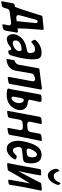

<svg xmlns="http://www.w3.org/2000/svg" viewBox="992 -1954 1008 3133"><g transform="rotate(90 1496.5 -387.0)"><path d="M41 -126 45 -136Q71 -202 92 -268.5Q113 -335 135 -401Q149 -441 160.5 -481Q172 -521 185 -561Q190 -573 201 -575L397 -595H401Q417 -595 417 -578V-573Q414 -537 411 -500.5Q408 -464 405 -428Q400 -368 397 -309Q394 -250 393 -190V-168L413 -172Q430 -175 446 -175Q456 -175 458.5 -172Q461 -169 461 -163V-154L446 -70Q442 -46 438.5 -22.5Q435 1 430 24Q426 42 415 54.5Q404 67 388 70Q381 72 374.5 73Q368 74 360 76Q348 79 336 79Q326 79 326 70Q326 55 332 29Q334 16 337 3.5Q340 -9 342 -17Q342 -19 342.5 -22.5Q343 -26 343 -28Q343 -37 341 -43Q339 -47 335 -53Q331 -59 322 -61L301 -64L115 -39Q100 -37 90.5 -28.5Q81 -20 75 -9Q73 -4 71.5 2Q70 8 68 13Q66 18 65 24Q64 30 62 35Q56 57 47.5 71Q39 85 16 89Q9 90 2 91Q-5 92 -13 94Q-27 97 -39 97Q-50 97 -50 87Q-50 76 -45 58Q-43 50 -41.5 41.5Q-40 33 -38 25Q-33 -2 -29 -29.5Q-25 -57 -19 -84Q-15 -104 -3.5 -113.5Q8 -123 30 -125ZM276 -155V-175Q277 -192 279.5 -210.5Q282 -229 284 -246Q289 -296 293.5 -344.5Q298 -393 303 -443Q303 -446 305 -454Q305 -458 305.5 -462Q306 -466 306 -469Q306 -477 301 -486.5Q296 -496 281 -496Q271 -496 263 -490Q255 -484 253 -474Q251 -468 247 -453.5Q243 -439 237.5 -418.5Q232 -398 225.5 -374Q219 -350 212 -325Q205 -301 198.5 -277.5Q192 -254 187 -234.5Q182 -215 179 -201Q176 -187 176 -183Q176 -165 187.5 -156.5Q199 -148 213 -148Q224 -148 236.5 -149.5Q249 -151 260 -153Z M614 -393 612 -392Q611 -392 605.5 -398Q600 -404 594 -412.5Q588 -421 583.5 -430.5Q579 -440 579 -446Q579 -458 593 -474Q631 -515 682 -538Q733 -561 787 -561Q823 -561 845 -552Q867 -543 878.5 -524.5Q890 -506 894 -478Q898 -450 898 -413Q898 -371 892.5 -325Q887 -279 877.5 -232.5Q868 -186 855.5 -141Q843 -96 830 -55Q817 -18 766 -18Q763 -18 761 -18.5Q759 -19 757 -19Q755 -19 754 -20Q752 -22 752 -26Q751 -31 751 -35Q751 -39 750 -43Q749 -48 744 -56.5Q739 -65 726 -65Q721 -65 716.5 -63.5Q712 -62 709 -60Q705 -58 702 -56.5Q699 -55 697 -53Q668 -27 639 -12.5Q610 2 570 7H568Q530 7 508.5 -23Q487 -53 487 -95Q487 -122 496 -148Q505 -174 520.5 -197.5Q536 -221 556 -240Q576 -259 598 -272Q638 -295 674 -305.5Q710 -316 756 -324Q782 -329 791 -349Q793 -355 795 -367Q795 -382 793.5 -397.5Q792 -413 786.5 -425.5Q781 -438 769.5 -446Q758 -454 738 -454Q699 -454 673.5 -437.5Q648 -421 621 -398Q619 -396 617 -395Q615 -394 614 -393ZM633 -91Q652 -91 671.5 -98.5Q691 -106 704 -114Q728 -128 746 -149.5Q764 -171 764 -205Q764 -225 746 -232Q743 -234 740 -234Q737 -234 735 -235Q713 -235 689.5 -230.5Q666 -226 645.5 -215.5Q625 -205 609.5 -188.5Q594 -172 589 -147Q589 -122 596.5 -106.5Q604 -91 633 -91Z M889 12Q889 7 890 6L912 -111Q913 -117 917 -119Q919 -120 921 -121Q923 -122 925 -123Q933 -127 937 -128Q952 -135 966.5 -149Q981 -163 986 -193L1043 -509Q1045 -523 1058 -525L1369 -566Q1383 -566 1386.5 -562Q1390 -558 1390 -544L1298 -39Q1296 -27 1283 -24Q1275 -22 1263 -19.5Q1251 -17 1239 -15Q1226 -13 1215.5 -11Q1205 -9 1199 -9Q1184 -9 1184 -24Q1184 -26 1184.5 -28Q1185 -30 1185 -32L1255 -410Q1255 -412 1255.5 -415Q1256 -418 1256 -420Q1256 -434 1247.5 -444.5Q1239 -455 1222 -455Q1215 -455 1208 -454Q1201 -453 1196 -451Q1191 -449 1185.5 -447.5Q1180 -446 1175 -444Q1157 -439 1143.5 -425Q1130 -411 1127 -391L1085 -147Q1074 -79 1033 -41Q992 -3 925 8Q919 8 907 10Q895 12 889 12Z M1557 -370V-369Q1557 -361 1562 -354Q1567 -344 1580 -339Q1582 -338 1588 -338Q1590 -337 1595 -337Q1621 -335 1642.5 -329.5Q1664 -324 1682 -309Q1726 -271 1726 -212Q1726 -175 1712 -142Q1680 -66 1620 -29Q1560 8 1478 8Q1472 8 1455 7.5Q1438 7 1420 5Q1402 3 1388 -2.5Q1374 -8 1374 -17Q1374 -19 1374.5 -22Q1375 -25 1376 -30Q1378 -35 1379 -38.5Q1380 -42 1381 -47Q1388 -73 1392.5 -100.5Q1397 -128 1402 -155Q1419 -250 1435 -344Q1451 -438 1470 -532Q1471 -541 1480 -550Q1488 -557 1498 -558Q1515 -559 1532.5 -560Q1550 -561 1567 -561Q1578 -561 1585.5 -553.5Q1593 -546 1593 -537Q1593 -533 1592 -531Q1591 -524 1589 -513Q1587 -502 1584 -488.5Q1581 -475 1577 -461Q1571 -432 1565.5 -407Q1560 -382 1558 -375V-374ZM1506 -93Q1506 -82 1513.5 -75.5Q1521 -69 1529 -69Q1533 -69 1543 -73Q1559 -78 1571.5 -91Q1584 -104 1593 -120.5Q1602 -137 1607 -155.5Q1612 -174 1612 -189Q1612 -197 1610.5 -209.5Q1609 -222 1604 -234Q1601 -244 1591.5 -257Q1582 -270 1564 -270Q1548 -270 1542 -260.5Q1536 -251 1534 -243Q1533 -238 1528.5 -218Q1524 -198 1519 -174Q1514 -150 1510 -126.5Q1506 -103 1506 -93Z M1952 -561Q1953 -560 1953 -559Q1954 -558 1954 -555Q1954 -552 1952 -544Q1944 -502 1934 -460Q1924 -418 1916 -376Q1916 -374 1915.5 -371Q1915 -368 1915 -366Q1915 -346 1927.5 -336.5Q1940 -327 1955 -327Q1974 -327 1993 -328.5Q2012 -330 2031 -332Q2051 -334 2065.5 -346.5Q2080 -359 2083 -379L2110 -523Q2116 -555 2148 -558Q2164 -560 2180.5 -562Q2197 -564 2212 -564Q2225 -564 2228 -561Q2229 -560 2229 -559Q2230 -558 2230 -555Q2230 -552 2228 -544Q2217 -487 2204.5 -431Q2192 -375 2181 -318Q2167 -252 2155.5 -186.5Q2144 -121 2133 -55Q2129 -22 2098 -16Q2089 -15 2079.5 -13Q2070 -11 2060 -9Q2051 -7 2042.5 -6Q2034 -5 2026 -5Q2017 -5 2017 -16Q2017 -23 2018 -26L2052 -205Q2052 -207 2052.5 -210Q2053 -213 2053 -215Q2053 -235 2040.5 -245Q2028 -255 2012 -255Q1993 -255 1974 -254Q1955 -253 1935 -251Q1915 -250 1901 -237.5Q1887 -225 1883 -205Q1875 -166 1868.5 -127Q1862 -88 1856 -49Q1850 -15 1820 -10Q1812 -8 1802.5 -6.5Q1793 -5 1783 -3Q1774 -1 1765.5 0Q1757 1 1749 1Q1739 1 1739 -10Q1739 -12 1739.5 -14.5Q1740 -17 1740 -19L1834 -523Q1840 -555 1872 -558Q1887 -560 1903.5 -562Q1920 -564 1936 -564Q1948 -564 1952 -561Z M2354 7Q2320 7 2295.5 -9Q2271 -25 2256 -51Q2241 -77 2234 -110.5Q2227 -144 2227 -179Q2227 -209 2233 -247Q2239 -285 2249.5 -324Q2260 -363 2273.5 -399Q2287 -435 2302 -461Q2331 -513 2369.5 -537Q2408 -561 2465 -561H2468Q2538 -554 2566.5 -510Q2595 -466 2595 -394Q2595 -371 2592.5 -348.5Q2590 -326 2585 -304Q2572 -265 2533 -260L2373 -241Q2328 -236 2328 -190Q2328 -181 2330 -166Q2332 -151 2337 -137Q2341 -123 2351.5 -108Q2362 -93 2383 -93Q2404 -93 2418.5 -104Q2433 -115 2447 -130Q2450 -133 2452.5 -136Q2455 -139 2458 -141L2467 -150Q2476 -156 2483 -156Q2491 -156 2498 -153Q2503 -151 2507.5 -150Q2512 -149 2517 -147Q2532 -142 2532 -130Q2532 -126 2527 -114Q2498 -63 2454 -28Q2410 7 2354 7ZM2385 -317Q2388 -316 2394 -316Q2406 -316 2419.5 -318.5Q2433 -321 2445 -323Q2477 -328 2487 -352Q2497 -376 2497 -404Q2497 -416 2495.5 -430Q2494 -444 2488.5 -456.5Q2483 -469 2473.5 -477.5Q2464 -486 2449 -486Q2432 -486 2415 -468Q2398 -450 2384.5 -426.5Q2371 -403 2362.5 -380Q2354 -357 2354 -347Q2354 -333 2363 -325Q2372 -317 2385 -317Z M2721 -855V-853Q2723 -849 2723 -847Q2727 -833 2732.5 -817.5Q2738 -802 2747 -789.5Q2756 -777 2768.5 -768.5Q2781 -760 2798 -760Q2840 -760 2861.5 -781.5Q2883 -803 2895 -826Q2900 -836 2904 -845.5Q2908 -855 2913 -863Q2915 -868 2918 -871Q2921 -871 2924 -868L2930 -862Q2938 -857 2942.5 -848Q2947 -839 2947 -831Q2947 -823 2942 -806Q2932 -782 2918 -756.5Q2904 -731 2885 -710Q2866 -689 2842.5 -676Q2819 -663 2790 -663Q2769 -663 2749.5 -675.5Q2730 -688 2715.5 -708Q2701 -728 2692.5 -752Q2684 -776 2684 -799Q2684 -810 2686 -816Q2688 -822 2692 -827Q2694 -830 2697 -832.5Q2700 -835 2703 -839Q2707 -842 2710.5 -845.5Q2714 -849 2719 -853ZM2720 -183 2778 -286Q2813 -350 2846.5 -414.5Q2880 -479 2913 -545Q2918 -553 2927 -555Q2948 -557 2975.5 -561Q3003 -565 3023 -565Q3039 -565 3039 -551Q3039 -548 3038.5 -545.5Q3038 -543 3038 -541Q3028 -492 3017.5 -443.5Q3007 -395 2998 -346Q2987 -292 2977.5 -238.5Q2968 -185 2959 -131Q2955 -108 2952 -85.5Q2949 -63 2944 -40Q2941 -26 2928 -25Q2922 -23 2915 -22Q2908 -21 2901 -19Q2889 -16 2877 -16Q2862 -16 2862 -31Q2862 -42 2867 -69Q2869 -80 2871.5 -91.5Q2874 -103 2876 -111Q2881 -144 2886.5 -177Q2892 -210 2898 -242L2923 -371L2874 -292Q2845 -247 2818 -202Q2791 -157 2765 -111Q2752 -88 2739.5 -65Q2727 -42 2713 -19Q2709 -11 2699 -9Q2679 -7 2653 -3Q2627 1 2607 1Q2591 1 2591 -14Q2591 -18 2593 -22Q2609 -102 2624.5 -181Q2640 -260 2654 -340Q2663 -389 2671 -437.5Q2679 -486 2689 -535Q2692 -549 2706 -551Q2723 -552 2739.5 -553Q2756 -554 2773 -554Q2791 -554 2791 -539Q2791 -537 2790.5 -535.5Q2790 -534 2790 -532Q2780 -473 2769.5 -415Q2759 -357 2746 -298Z"/></g></svg>

Font: Bangerz
Style: Regular
Weight: 400
Designer: vernon adams
Foundry: Vernon Adams
Version: Version 2.10;February 7, 2025;FontCreator 13.0.0.2683 64-bit